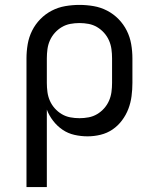

<svg xmlns="http://www.w3.org/2000/svg" viewBox="-20 -548 640 783"><path d="M88 215V-310Q88 -339 93 -368Q98 -397 111 -423Q124 -449 144.5 -470Q165 -491 191 -504.5Q217 -518 246 -523Q275 -528 304 -528Q333 -528 362 -523Q391 -518 417 -504.5Q443 -491 463.5 -470Q484 -449 497 -423Q510 -397 515 -368Q520 -339 520 -310V-210Q520 -183 516.5 -156Q513 -129 503.5 -104Q494 -79 477.5 -57Q461 -35 439 -20Q417 -5 390.5 1.5Q364 8 337 8Q310 8 283.5 2Q257 -4 235 -19Q213 -34 196.5 -55.5Q180 -77 171 -101V215ZM304 -66Q323 -66 341.5 -69.5Q360 -73 376 -82.5Q392 -92 404.5 -106Q417 -120 424.5 -137Q432 -154 434.5 -172.5Q437 -191 437 -210V-310Q437 -329 434.5 -347.5Q432 -366 424.5 -383Q417 -400 404.5 -414Q392 -428 376 -437.5Q360 -447 341.5 -450.5Q323 -454 304 -454Q285 -454 266.5 -450.5Q248 -447 232 -437.5Q216 -428 203.5 -414Q191 -400 183.5 -383Q176 -366 173.5 -347.5Q171 -329 171 -310V-210Q171 -191 173.5 -172.5Q176 -154 183.5 -137Q191 -120 203.5 -106Q216 -92 232 -82.5Q248 -73 266.5 -69.5Q285 -66 304 -66Z"/></svg>

Font: Iosevka Extended
Style: Regular
Weight: 400
Width: 7
Monospace: yes
Designer: Belleve Invis
Foundry: Belleve Invis
Version: Version 32.5.0; ttfautohint (v1.8.4)